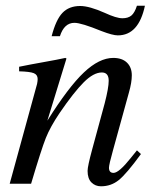

<svg xmlns="http://www.w3.org/2000/svg" viewBox="-20 -644 540 673"><path d="M460 -117 474 -104Q423 -34 396 -12.5Q369 9 334 9Q314 9 300.5 -4.5Q287 -18 287 -45Q287 -61 303 -120L347 -282Q361 -336 361 -361Q361 -390 337 -390Q308 -390 273.5 -355.5Q239 -321 189 -248Q156 -199 140.5 -160Q125 -121 89 0H14L110 -350Q112 -360 112 -367Q112 -382 98.5 -387.5Q85 -393 47 -394V-410Q86 -418 134 -426.5Q182 -435 209 -441L213 -439L146 -221Q220 -339 274 -390Q328 -441 377 -441Q408 -441 425 -424.5Q442 -408 442 -380Q442 -355 432 -320L376 -117Q362 -67 362 -56Q362 -38 378 -38Q397 -38 439 -91Q446 -99 460 -117ZM460 -624H488Q466 -520 393 -520Q375 -520 336 -535Q265 -564 241 -564Q205 -564 190 -517H161Q176 -575 199 -599Q222 -623 261 -623Q293 -623 347 -599Q388 -580 409 -580Q429 -580 440.5 -589.5Q452 -599 460 -624Z"/></svg>

Font: STIX
Style: Italic
Weight: 400
Italic angle: -16.33°
Designer: MicroPress Inc., with final additions and corrections provided by Coen Hoffman, Elsevier (retired)
Version: Version 1.1.1